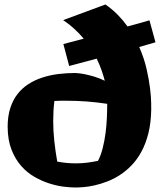

<svg xmlns="http://www.w3.org/2000/svg" viewBox="-20 -772 724 858"><path d="M674.8 -583 602.1 -562Q624 -512.2 635 -463.9Q646 -415.5 650.6 -376.7Q655.3 -337.9 655.5 -312.5Q655.8 -287.1 655.8 -283.2Q654.8 -223.6 643.3 -177.2Q631.8 -130.9 612.5 -95.2Q593.3 -59.6 568.4 -33.7Q543.5 -7.8 515.9 10Q488.3 27.8 459.7 38.8Q431.2 49.8 404.5 55.9Q377.9 62 355.2 64Q332.5 65.9 316.9 65.9Q295.4 65.9 265.1 62.3Q234.9 58.6 201.4 48.1Q168 37.6 134.8 18.8Q101.6 0 75 -30Q48.3 -60.1 31.5 -103Q14.6 -146 14.2 -205.1Q14.2 -252.4 25.9 -288.8Q37.6 -325.2 58.3 -351.8Q79.1 -378.4 107.4 -396.5Q135.7 -414.6 169.4 -425.5Q203.1 -436.5 240.7 -441.2Q278.3 -445.8 316.9 -445.8Q336.9 -444.8 358.9 -440.4Q377.4 -436.5 400.9 -429.7Q424.3 -422.9 448.2 -411.1Q442.9 -431.6 434.3 -456.8Q425.8 -481.9 412.1 -509.8L289.1 -477.1L263.2 -575.2L354 -599.1Q335.4 -621.6 312.7 -642.6Q290 -663.6 262.2 -682.1L451.2 -752Q481.4 -731 505.9 -706.1Q530.3 -681.2 549.8 -653.8Q573.2 -660.2 597.4 -666.7Q621.6 -673.3 647.9 -681.2ZM418 -53.2Q431.2 -78.6 439.2 -111.1Q447.3 -143.6 451.7 -177.5Q456.1 -211.4 457.5 -243.9Q459 -276.4 459 -301.8V-308.1Q413.6 -314.9 368.9 -318.4Q324.2 -321.8 278.8 -321.8Q265.6 -321.8 251.2 -321.8Q236.8 -321.8 223.1 -320.8Q220.2 -298.3 219 -276.4Q217.8 -254.4 217.8 -231Q217.8 -186.5 222.7 -141.6Q227.5 -96.7 235.8 -49.8Q257.3 -45.9 277.6 -43.9Q297.9 -42 318.8 -42Q343.8 -42 367.9 -44.9Q392.1 -47.9 418 -53.2Z"/></svg>

Font: Galindo
Style: Regular
Weight: 400
Version: Version 1.000